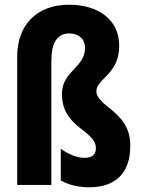

<svg xmlns="http://www.w3.org/2000/svg" viewBox="-20 -785 599 815"><path d="M486 -591C486 -700 399 -765 273 -765C137 -765 53 -680 53 -545V0H198V-528C198 -604 224 -643 273 -643C319 -643 341 -615 341 -582C341 -498 243 -483 243 -387C243 -341 254 -292 322 -240C374 -200 387 -183 387 -155C387 -130 372 -115 339 -115C307 -115 270 -130 238 -154V-19C277 3 321 10 359 10C471 10 533 -51 533 -166C533 -240 501 -282 441 -329C405 -357 389 -378 389 -397C389 -452 486 -468 486 -591Z"/></svg>

Font: Noto Sans Khmer UI ExtraCondensed ExtraBold
Style: Regular
Weight: 800
Width: 2
Designer: Danh Hong and the Monotype Design Team
Foundry: Monotype Imaging Inc.
Version: Version 2.002